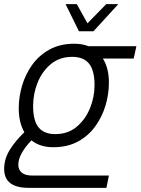

<svg xmlns="http://www.w3.org/2000/svg" viewBox="-42 -752 675 922"><path d="M95 150Q-22 150 -22 59Q-22 11 5 -32.5Q32 -76 75 -117Q48 -164 48 -232Q48 -286 64 -340.5Q80 -395 112.5 -440.5Q145 -486 195.5 -514Q246 -542 315 -542Q353 -542 383 -530H613L600 -471H452Q481 -425 481 -355Q481 -301 465 -246.5Q449 -192 416 -146Q383 -100 332.5 -72.5Q282 -45 213 -45Q151 -45 109 -78Q46 -12 46 39Q46 64 63 77.5Q80 91 112 91H481L469 150ZM223 -108Q284 -108 326 -143Q368 -178 390 -232Q412 -286 412 -343Q412 -414 385.5 -446.5Q359 -479 305 -479Q244 -479 202 -444Q160 -409 138.5 -355Q117 -301 117 -243Q117 -172 143.5 -140Q170 -108 223 -108ZM526 -732 407 -602H337L273 -732H327L378 -640L468 -732Z"/></svg>

Font: Geist Mono Light
Style: Italic
Weight: 300
Italic angle: -12°
Monospace: yes
Designer: Basement.studio, Andrés Briganti, Mateo Zaragoza
Foundry: Basement.studio, Vercel, Andrés Briganti, Guido Ferreyra, Mateo Zaragoza
Version: Version 1.500; ttfautohint (v1.8.4.7-5d5b)